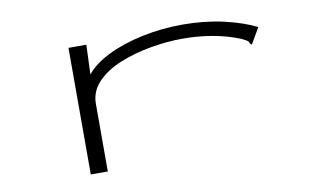

<svg xmlns="http://www.w3.org/2000/svg" viewBox="-56 -570 1112 678"><g transform="rotate(-10 500.0 -231.5)"><path d="M220 -453H284L280 -347Q307 -381 360.5 -407.5Q414 -434 484.5 -449Q555 -464 631 -464Q709 -464 777 -448.5Q845 -433 893 -409L865 -361L860 -352L854 -356Q852 -364 846 -368Q840 -372 825 -379Q735 -415 621 -415Q566 -415 506.5 -404.5Q447 -394 395.5 -373Q344 -352 312.5 -319Q281 -286 281 -241V1H220Z"/></g></svg>

Font: Inconsolata UltraExpanded Light
Style: Regular
Weight: 300
Width: 9
Monospace: yes
Designer: Raph Levien, Cyreal, Brenton Simpson
Foundry: Raph Levien, Cyreal, Google
Version: Version 3.001; ttfautohint (v1.8.2.53-6de2)